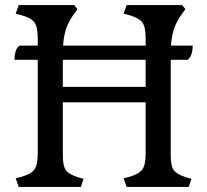

<svg xmlns="http://www.w3.org/2000/svg" viewBox="-20 -738 819 758"><path d="M54 0 42 -34 65 -40Q103 -51 116 -69Q129 -87 129 -133V-502H37Q37 -516 41 -532.5Q45 -549 57 -558H129V-585Q129 -632 116 -649.5Q103 -667 65 -678L42 -684L54 -718H273L286 -702L273 -684Q253 -657 242.5 -628.5Q232 -600 229 -558H555V-585Q555 -632 542 -649.5Q529 -667 491 -678L468 -684L480 -718H699L712 -702L699 -684Q679 -657 668.5 -628.5Q658 -600 655 -558H741Q741 -544 737 -528Q733 -512 721 -502H654V-126Q654 -82 666.5 -65.5Q679 -49 715 -38L736 -32L725 0H480L468 -34L491 -40Q529 -51 542 -69Q555 -87 555 -133V-334H228V-126Q228 -82 240.5 -65.5Q253 -49 289 -38L310 -32L299 0ZM228 -395H555V-502H228Z"/></svg>

Font: Gabriela
Style: Regular
Weight: 400
Designer: Eduardo Rodriguez Tunni
Foundry: Eduardo Rodriguez Tunni
Version: Version 2.001;gftools[0.9.26]